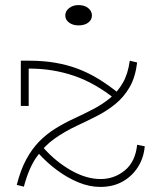

<svg xmlns="http://www.w3.org/2000/svg" viewBox="-20 -722 623 756"><path d="M491 -483 520 -476Q513 -418 490.5 -379Q468 -340 435 -313Q402 -286 363 -266Q324 -246 283 -227Q234 -204 194 -175.5Q154 -147 123.5 -103Q93 -59 74 13L46 6Q61 -53 83.5 -94.5Q106 -136 134.5 -165Q163 -194 197.5 -215.5Q232 -237 271 -255Q310 -273 346.5 -292Q383 -311 413 -335.5Q443 -360 463.5 -395.5Q484 -431 491 -483ZM375 14Q332 14 288.5 -4Q245 -22 204.5 -52Q164 -82 131 -119L152 -139Q200 -85 260 -51Q320 -17 376 -17Q430 -17 471.5 -51Q513 -85 520 -152L550 -146Q546 -100 523 -64Q500 -28 462.5 -7Q425 14 375 14ZM62 -305V-483H95Q150 -483 197 -475Q244 -467 285.5 -451.5Q327 -436 366.5 -412Q406 -388 447 -355L436 -330Q396 -362 355 -385.5Q314 -409 271.5 -423.5Q229 -438 185 -445Q141 -452 93 -452V-305ZM289 -622Q267 -622 252 -633Q237 -644 237 -661Q237 -678 252 -690Q267 -702 289 -702Q313 -702 327.5 -690Q342 -678 342 -661Q342 -644 327.5 -633Q313 -622 289 -622Z"/></svg>

Font: BioRhyme ExtraLight
Style: Regular
Weight: 250
Designer: Aoife Mooney
Foundry: Aoife Mooney Type
Version: Version 1.600;gftools[0.9.33]